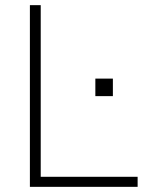

<svg xmlns="http://www.w3.org/2000/svg" viewBox="-20 -725 567 745"><path d="M96 0V-705H138V-39H514V0ZM350 -352V-420H418V-352Z"/></svg>

Font: Nunito Sans 12pt ExtraLight
Style: Regular
Weight: 200
Designer: Vernon Adams
Foundry: Vernon Adams
Version: Version 3.101;gftools[0.9.27]